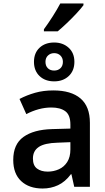

<svg xmlns="http://www.w3.org/2000/svg" viewBox="-20 -1072 603 1102"><path d="M225 10Q147 10 101.5 -32.5Q56 -75 56 -154Q56 -244 114.5 -286Q173 -328 278 -331L384 -334V-357Q384 -412 355 -433.5Q326 -455 275 -455Q238 -455 201.5 -445Q165 -435 131 -417L92 -504Q134 -526 181.5 -539.5Q229 -553 286 -553Q388 -553 442 -507Q496 -461 496 -367V0H406L390 -72H387Q354 -28 313 -9Q272 10 225 10ZM254 -87Q288 -87 318 -100.5Q348 -114 366 -142.5Q384 -171 384 -214V-256L310 -253Q236 -251 202.5 -228.5Q169 -206 169 -162Q169 -122 192.5 -104.5Q216 -87 254 -87ZM291 -605Q239 -605 207 -635.5Q175 -666 175 -717Q175 -768 207 -798Q239 -828 291 -828Q341 -828 374 -798Q407 -768 407 -717Q407 -666 374.5 -635.5Q342 -605 291 -605ZM291 -667Q313 -667 327 -680.5Q341 -694 341 -717Q341 -739 327 -753Q313 -767 291 -767Q270 -767 255.5 -753.5Q241 -740 241 -717Q241 -694 254.5 -680.5Q268 -667 291 -667ZM232 -904Q257 -938 282.5 -978Q308 -1018 326 -1052H459V-1042Q445 -1023 419 -995Q393 -967 363.5 -939Q334 -911 311 -892H232Z"/></svg>

Font: Noto Sans Mono SemiCondensed SemiBold
Style: Regular
Weight: 600
Width: 4
Designer: Monotype Design Team
Foundry: Monotype Imaging Inc.
Version: Version 2.014; ttfautohint (v1.8.4.7-5d5b)